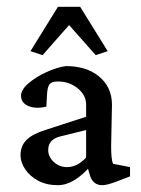

<svg xmlns="http://www.w3.org/2000/svg" viewBox="-20 -540 416 566"><path d="M150.4 5.9Q116.7 5.9 92 -7.6Q67.4 -21 54 -41.5Q40.5 -62 40.5 -82Q40.5 -109.4 57.6 -127Q74.7 -144.5 113.3 -156.7L233.9 -195.8V-231.9Q233.9 -259.3 209.2 -279.5Q184.6 -299.8 150.9 -299.8Q132.8 -299.8 126.5 -292.2Q120.1 -284.7 118.7 -263.2L116.7 -225.6Q85 -218.3 63.5 -227.5Q42 -236.8 42 -257.8Q42 -275.4 63.7 -294.2Q85.4 -313 116.2 -327.1Q147 -341.3 173.8 -345.2Q235.4 -345.2 272.5 -314.2Q309.6 -283.2 310.1 -232.4L307.6 -108.9Q307.6 -91.8 308.8 -77.9Q310.1 -64 313.5 -57.1L363.3 -47.4V-20L321.3 -3.9Q309.1 0.5 299.1 3.2Q289.1 5.9 281.2 5.9Q254.9 5.9 245.6 -21.5L235.8 -54.7L249 -53.2Q198.7 5.9 150.4 5.9ZM177.7 -47.4Q208 -47.4 233.9 -75.7V-156.7L157.2 -137.7Q122.1 -128.9 122.1 -97.7Q122.1 -78.1 138.4 -62.7Q154.8 -47.4 177.7 -47.4ZM297.4 -389.2 262.2 -377.4 159.2 -493.7H208L105.5 -377.4L69.8 -389.2L150.9 -520H216.3Z"/></svg>

Font: Lateef
Style: Regular
Weight: 400
Designer: SIL International
Foundry: SIL International
Version: Version 4.200